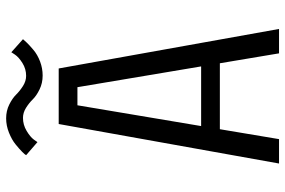

<svg xmlns="http://www.w3.org/2000/svg" viewBox="-168 -738 907 610"><g transform="rotate(-90 285.0 -433.5)"><path d="M349.5 -751Q325.5 -751 305.5 -760.8Q285.5 -770.5 274 -782.2Q262.5 -794 247 -803.8Q231.5 -813.5 215 -813.5Q193 -813.5 173.8 -802Q154.5 -790.5 146 -779L138 -767.5L96.5 -803.5Q98 -807 107 -816Q116 -825 130.8 -837Q145.5 -849 168 -858Q190.5 -867 213.5 -867Q237.5 -867 257.5 -857Q277.5 -847 289 -835.2Q300.5 -823.5 316.2 -813.5Q332 -803.5 348.5 -803.5Q370.5 -803.5 389.2 -815.2Q408 -827 416 -839L423.5 -850.5L465 -813.5Q460 -807.5 453.2 -800.5Q446.5 -793.5 431.2 -780.5Q416 -767.5 394.2 -759.2Q372.5 -751 349.5 -751ZM420 0 388.5 -188H179L147.5 0H70L195.5 -700H372L497.5 0ZM255 -640.5 189 -247.5H378.5L312.5 -640.5Z"/></g></svg>

Font: League Mono Narrow Light
Style: Regular
Weight: 300
Width: 3
Designer: Tyler Finck
Foundry: The League of Moveable Type / Tyler Finck
Version: Version 2.210